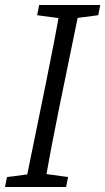

<svg xmlns="http://www.w3.org/2000/svg" viewBox="-27 -750 422 770"><path d="M-7 0H238L246 -40L136 -55H118L1 -40L-7 0ZM72 0H150C168 -103 188 -208 209 -311L295 -730H217C199 -627 179 -524 158 -421L72 0ZM122 -689 233 -674H252L367 -689L375 -730H130L122 -689Z"/></svg>

Font: Source Serif 4 Variable
Style: Italic
Weight: 400
Italic angle: -12°
Designer: Frank Grießhammer
Foundry: Adobe Systems Incorporated
Version: Version 4.004;hotconv 1.0.116;makeotfexe 2.5.65601